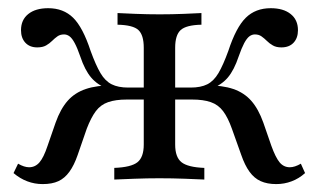

<svg xmlns="http://www.w3.org/2000/svg" viewBox="-20 -447 794 478"><path d="M667.7 11.3Q645.2 11.3 629 4Q612.9 -3.2 601.2 -19.4Q589.5 -35.5 580.6 -61.3L557.3 -126.6Q547.6 -154 535.5 -170.2Q523.4 -186.3 504.8 -192.7Q486.3 -199.2 458.1 -199.2H398.4V-229H454.8Q479.8 -229 496 -237.1Q512.1 -245.2 523.8 -264.9Q535.5 -284.7 548.4 -320.2Q567.7 -379 591.9 -402.8Q616.1 -426.6 654 -426.6Q685.5 -426.6 703.6 -412.1Q721.8 -397.6 721.8 -371.8Q721.8 -352.4 710.9 -340.7Q700 -329 680.6 -329Q667.7 -329 659.3 -333.9Q650.8 -338.7 644.4 -345.2Q637.9 -351.6 631 -356.5Q624.2 -361.3 614.5 -361.3Q607.3 -361.3 600.8 -356.5Q594.4 -351.6 587.9 -339.5Q581.5 -327.4 574.2 -306.5Q562.9 -272.6 547.2 -254Q531.5 -235.5 505.6 -225.8L491.9 -234.7Q533.9 -234.7 560.9 -225.4Q587.9 -216.1 605.6 -196Q623.4 -175.8 635.5 -141.9L655.6 -83.9Q666.1 -54.8 676.2 -42.7Q686.3 -30.6 701.6 -30.6Q713.7 -30.6 729 -39.5L739.5 -16.1Q724.2 -2.4 706 4.4Q687.9 11.3 667.7 11.3ZM86.3 11.3Q66.1 11.3 48 4.4Q29.8 -2.4 13.7 -16.1L25 -39.5Q40.3 -30.6 52.4 -30.6Q67.7 -30.6 78.2 -42.7Q88.7 -54.8 98.4 -83.9L118.5 -141.9Q130.6 -175.8 148.4 -196Q166.1 -216.1 193.5 -225.4Q221 -234.7 262.1 -234.7L248.4 -225.8Q222.6 -235.5 206.9 -254Q191.1 -272.6 179.8 -306.5Q172.6 -327.4 166.1 -339.5Q159.7 -351.6 153.2 -356.5Q146.8 -361.3 139.5 -361.3Q129.8 -361.3 123 -356.5Q116.1 -351.6 109.7 -345.2Q103.2 -338.7 94.8 -333.9Q86.3 -329 72.6 -329Q54 -329 43.1 -340.7Q32.3 -352.4 32.3 -371.8Q32.3 -397.6 50.4 -412.1Q68.5 -426.6 100 -426.6Q137.9 -426.6 162.1 -402.8Q186.3 -379 205.6 -320.2Q218.5 -284.7 230.2 -264.9Q241.9 -245.2 258.1 -237.1Q274.2 -229 299.2 -229H355.6V-199.2H296Q267.7 -199.2 249.2 -192.7Q230.6 -186.3 218.5 -170.2Q206.5 -154 196 -126.6L173.4 -61.3Q164.5 -35.5 152.8 -19.4Q141.1 -3.2 125.4 4Q109.7 11.3 86.3 11.3ZM264.5 0V-29Q306.5 -30.6 322.2 -43.1Q337.9 -55.6 337.9 -87.1V-328.2Q337.9 -359.7 324.6 -372.2Q311.3 -384.7 272.6 -385.5V-414.5Q287.9 -413.7 317.7 -412.5Q347.6 -411.3 377.4 -411.3Q408.1 -411.3 437.5 -412.5Q466.9 -413.7 481.5 -414.5V-385.5Q443.5 -384.7 429.8 -372.2Q416.1 -359.7 416.1 -328.2V-87.1Q416.1 -55.6 431.9 -43.1Q447.6 -30.6 488.7 -29V0Q472.6 -0.8 440.7 -2Q408.9 -3.2 376.6 -3.2Q346.8 -3.2 314.5 -2Q282.3 -0.8 264.5 0Z"/></svg>

Font: Playfair
Style: Regular
Weight: 400
Designer: Claus Eggers Sørensen
Foundry: Claus Eggers Sørensen
Version: Version 2.001;gftools[0.9.30]